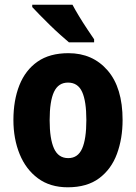

<svg xmlns="http://www.w3.org/2000/svg" viewBox="-20 -786 579 816"><path d="M501 -276Q501 -197 477 -132Q453 -67 401.5 -28.5Q350 10 268 10Q193 10 141.5 -28Q90 -66 63.5 -131Q37 -196 37 -276Q37 -360 62.5 -424Q88 -488 139.5 -524Q191 -560 271 -560Q374 -560 437.5 -486.5Q501 -413 501 -276ZM191 -275Q191 -196 209.5 -155Q228 -114 270 -114Q311 -114 329 -154.5Q347 -195 347 -276Q347 -356 329 -395.5Q311 -435 269 -435Q228 -435 209.5 -395.5Q191 -356 191 -275ZM288 -766Q299 -745 316 -717Q333 -689 351 -662Q369 -635 380 -619V-606H273Q259 -618 237 -637.5Q215 -657 192 -679.5Q169 -702 149 -722.5Q129 -743 117 -756V-766Z"/></svg>

Font: Noto Sans Arabic Cond ExtBd
Style: Regular
Weight: 800
Width: 3
Designer: Monotype Design Team, Nadine Chahine, Nizar Qandah and Khaled Hosny
Foundry: Monotype Imaging Inc.
Version: Version 2.012; ttfautohint (v1.8.4.7-5d5b)